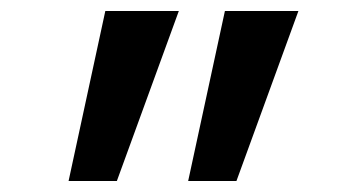

<svg xmlns="http://www.w3.org/2000/svg" viewBox="-20 -833 664 350"><path d="M306 -813 193 -503H105L172 -813ZM524 -813 411 -503H323L390 -813Z"/></svg>

Font: Libra Sans
Style: Bold
Weight: 700
Foundry: Context Ltd
Version: Version 1.000